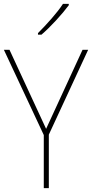

<svg xmlns="http://www.w3.org/2000/svg" viewBox="-20 -971 475 991"><path d="M218 -306 406 -714H435L232 -276V0H206V-274L0 -714H29ZM335 -944Q309 -909 269.5 -866Q230 -823 194 -792H176V-800Q210 -834 246 -875Q282 -916 305 -951H335Z"/></svg>

Font: Noto Sans Telugu SemiCondensed Thin
Style: Regular
Weight: 100
Width: 4
Designer: Jelle Bosma - Monotype Design Team
Foundry: Monotype Imaging Inc.
Version: Version 2.005; ttfautohint (v1.8.4.7-5d5b)